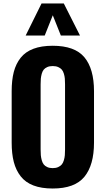

<svg xmlns="http://www.w3.org/2000/svg" viewBox="-20 -1086 615 1117"><path d="M129.4 -879.4 221.7 -1065.9H351.1L445.3 -879.4H334L287.1 -997.1L240.2 -879.4ZM286.6 10.7Q220.7 10.7 174.3 -7.1Q127.9 -24.9 100.3 -60.3Q72.8 -95.7 60.3 -143.6Q47.9 -191.4 47.9 -256.3V-555.2Q47.9 -620.1 60.3 -667.7Q72.8 -715.3 100.3 -750Q127.9 -784.7 174.3 -802.2Q220.7 -819.8 286.6 -819.8Q415 -819.8 470.9 -752.9Q526.9 -686 526.9 -555.2V-256.3Q526.9 -125.5 470.9 -57.4Q415 10.7 286.6 10.7ZM358.4 -216.3V-595.2Q358.4 -614.7 357.2 -628.7Q356 -642.6 351.6 -657.2Q347.2 -671.9 339.6 -680.9Q332 -689.9 318.6 -695.8Q305.2 -701.7 286.6 -701.7Q268.1 -701.7 254.9 -695.8Q241.7 -689.9 234.4 -680.9Q227.1 -671.9 222.9 -657Q218.8 -642.1 217.5 -628.4Q216.3 -614.7 216.3 -595.2V-216.3Q216.3 -196.8 217.5 -182.9Q218.8 -168.9 222.9 -153.8Q227.1 -138.7 234.4 -129.4Q241.7 -120.1 254.9 -114Q268.1 -107.9 286.6 -107.9Q305.2 -107.9 318.6 -114Q332 -120.1 339.6 -129.4Q347.2 -138.7 351.6 -153.8Q356 -168.9 357.2 -182.9Q358.4 -196.8 358.4 -216.3Z"/></svg>

Font: Oswald
Style: DemiBold
Weight: 600
Designer: Vernon Adams
Foundry: Vernon Adams
Version: 3.0; ttfautohint (v0.95) -l 8 -r 50 -G 200 -x 0 -w "G" -W -c